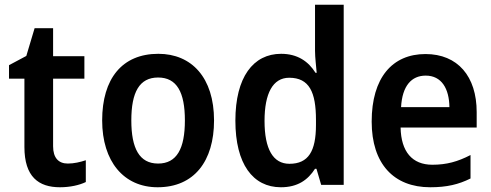

<svg xmlns="http://www.w3.org/2000/svg" viewBox="-20 -780 2073 810"><path d="M266 -90C227 -90 204 -114 204 -163V-448H336V-543H204V-661H126L91 -544L18 -505V-448H83V-160C83 -34 143 10 233 10C276 10 315 1 342 -12V-104C318 -96 292 -90 266 -90Z M883 -272C883 -453 788 -553 648 -553C495 -553 411 -448 411 -272C411 -99 502 10 645 10C799 10 883 -100 883 -272ZM534 -272C534 -391 568 -453 647 -453C726 -453 760 -391 760 -272C760 -153 726 -90 647 -90C568 -90 534 -154 534 -272Z M1165 10C1236 10 1279 -21 1309 -68H1315L1335 0H1430V-760H1309V-566C1309 -537 1314 -499 1316 -473H1311C1281 -521 1235 -553 1166 -553C1048 -553 973 -454 973 -271C973 -88 1047 10 1165 10ZM1201 -89C1132 -89 1096 -151 1096 -270C1096 -386 1131 -452 1200 -452C1285 -452 1313 -391 1313 -274V-253C1313 -142 1281 -89 1201 -89Z M1775 -552C1635 -552 1548 -452 1548 -267C1548 -89 1641 10 1795 10C1865 10 1915 -2 1965 -27V-126C1911 -98 1864 -85 1804 -85C1719 -85 1672 -140 1670 -242H1991V-307C1991 -458 1911 -552 1775 -552ZM1776 -461C1843 -461 1875 -406 1876 -328H1672C1677 -418 1716 -461 1776 -461Z"/></svg>

Font: Noto Sans Thai SemCond SemBd
Style: Regular
Weight: 600
Width: 4
Designer: Monotype Design Team
Foundry: Monotype Imaging Inc.
Version: Version 2.002